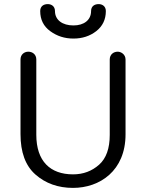

<svg xmlns="http://www.w3.org/2000/svg" viewBox="-20 -900 712 936"><path d="M338 -712C381 -712 418 -724 449 -748C480 -772 496 -805 496 -846C496 -870 478 -880 461 -880C441 -880 424 -870 424 -846C424 -802 389 -776 338 -776C285 -776 248 -802 248 -846C248 -870 230 -880 213 -880C193 -880 176 -870 176 -846C176 -805 192 -772 225 -748C258 -724 295 -712 338 -712ZM515 -242C515 -177 498 -128 463 -97C428 -66 386 -50 336 -50C225 -50 157 -114 157 -243V-610C157 -635 138 -648 118 -648C99 -648 80 -635 80 -610V-246C80 -158 104 -92 153 -49C202 -6 263 16 336 16C466 16 592 -67 592 -245V-610C592 -635 570 -648 554 -648C534 -648 515 -635 515 -610Z"/></svg>

Font: Dongle Light
Style: Regular
Weight: 300
Designer: Yanghee Ryu
Foundry: Yanghee Ryu
Version: Version 2.000